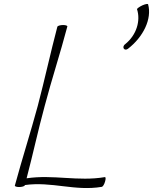

<svg xmlns="http://www.w3.org/2000/svg" viewBox="-20 -934 771 967"><path d="M670 -888C689 -830 668 -758 611 -712C603 -707 599 -697 603 -690C607 -683 616 -682 624 -688C702 -748 746 -839 726 -912C725 -916 713 -914 697 -907C682 -900 670 -891 670 -888ZM269 -800C234 -667 205 -533 170 -400C134 -267 91 -133 55 0C53 4 62 8 76 8C90 8 103 4 105 0V-2C241 -21 357 30 493 7C498 6 505 -5 509 -19C513 -32 513 -43 508 -42C373 -19 249 -56 114 -36C146 -157 172 -279 205 -400C240 -533 284 -667 319 -800C321 -804 312 -808 298 -808C284 -808 271 -804 269 -800Z"/></svg>

Font: Nupuram Thin Italic
Style: Regular
Weight: 100
Designer: Santhosh Thottingal (santhosh.thottingal@gmail.com)
Foundry: SMC
Version: Version 1.000